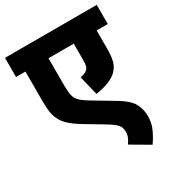

<svg xmlns="http://www.w3.org/2000/svg" viewBox="-194 -740 973 1060"><g transform="rotate(-30 292.5 -210.5)"><path d="M585 -500H514V-385Q514 -332 505 -302Q496 -272 473 -250Q431 -211 338 -197L308 -320Q341 -326 352 -338Q361 -346 364.5 -358Q368 -370 368 -397V-500H207V-327Q207 -288 212 -264.5Q217 -241 233.5 -224Q250 -207 285 -186L420 -105Q484 -67 503.5 -29.5Q523 8 523 50Q523 95 505.5 132.5Q488 170 466 201L348 132Q358 120 366 102.5Q374 85 374 65Q374 48 368.5 35Q363 22 347 8Q331 -6 299 -25L187 -92Q144 -118 118.5 -141Q93 -164 79 -193Q68 -215 64 -241.5Q60 -268 60 -315V-500H0V-622H585Z"/></g></svg>

Font: Noto Sans SemiCondensed ExtraBold
Style: Regular
Weight: 800
Width: 4
Designer: Monotype Design Team
Foundry: Monotype Imaging Inc.
Version: Version 2.013; ttfautohint (v1.8.4.7-5d5b)